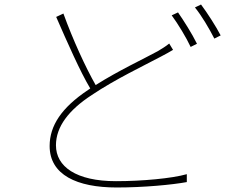

<svg xmlns="http://www.w3.org/2000/svg" viewBox="-20 -808 1040 851"><path d="M769 -753 741 -740C769 -702 806 -641 825 -600L853 -614C831 -659 794 -717 769 -753ZM871 -788 844 -775C874 -738 907 -682 930 -637L958 -651C938 -690 898 -752 871 -788ZM261 -748 229 -733C278 -621 335 -491 380 -416L370 -409C253 -331 200 -251 200 -161C200 -33 321 23 497 23C617 23 743 11 808 -1V-36C741 -17 609 -5 494 -5C317 -5 228 -70 228 -164C228 -246 284 -320 387 -387C491 -457 620 -518 693 -557C715 -569 733 -578 747 -587L730 -615C714 -602 699 -593 679 -581C617 -547 505 -495 404 -431C359 -510 303 -632 261 -748Z"/></svg>

Font: Noto Sans CJK HK Thin
Style: Regular
Weight: 100
Designer: Ryoko NISHIZUKA 西塚涼子 (kana, bopomofo & ideographs); Paul D. Hunt (Latin, Greek & Cyrillic); Sandoll Communications 산돌커뮤니
Foundry: Adobe
Version: Version 2.004;hotconv 1.0.118;makeotfexe 2.5.65603